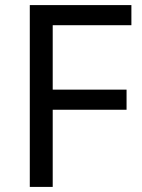

<svg xmlns="http://www.w3.org/2000/svg" viewBox="-20 -734 559 754"><path d="M187 0H97V-714H496V-635H187V-382H477V-303H187Z"/></svg>

Font: ltelugu85
Style: Book
Weight: 400
Designer: Jelle Bosma - Monotype Design Team
Foundry: Monotype Imaging Inc.
Version: Version 2.003